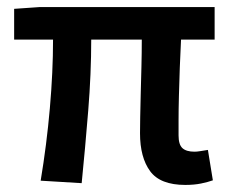

<svg xmlns="http://www.w3.org/2000/svg" viewBox="-20 -511 651 543"><path d="M504 12Q433 12 404.5 -27Q376 -66 376 -134Q376 -149 376.5 -179Q377 -209 378 -246Q379 -283 380 -323Q381 -363 381 -399H238Q238 -303 229.5 -198Q221 -93 211 7L95 0Q112 -102 121 -205Q130 -308 130 -399H20V-486L92 -491H587V-399H492Q490 -362 488.5 -320Q487 -278 486 -239.5Q485 -201 485 -171Q485 -141 485 -128Q485 -102 496 -92Q507 -82 530 -82Q537 -82 546 -83.5Q555 -85 568 -87L582 -1Q568 4 548.5 8Q529 12 504 12Z"/></svg>

Font: Giro Sans Semibold
Style: Regular
Weight: 600
Designer: Paul D. Hunt
Foundry: Adobe Systems Incorporated
Version: Version 1.000;PS 1.0;hotconv 1.0.88;makeotf.lib2.5.647800